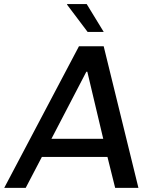

<svg xmlns="http://www.w3.org/2000/svg" viewBox="-56 -910 738 930"><path d="M-35.5 0 326.5 -686H446.2L614.5 0H501.8L464.5 -149.8H146.8L68.5 0ZM193.2 -237.8H444L367 -562.5H362.2ZM368.5 -755.2 269 -887.2V-890.2H364L446.5 -755.2Z"/></svg>

Font: Chivo Medium
Style: Italic
Weight: 500
Italic angle: -8.05°
Designer: Hector Gatti
Foundry: Omnibus-Type
Version: Version 2.002